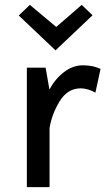

<svg xmlns="http://www.w3.org/2000/svg" viewBox="-20 -765 455 785"><path d="M207 -559.1 56.6 -701.7 102.1 -745.1 210 -654.8 314 -745.1 358.4 -702.6ZM89.8 0V-488.3H166.5L182.1 -398.9Q206.1 -443.4 242.2 -470.7Q278.3 -498 318.8 -498Q359.4 -498 391.1 -483.4L370.1 -386.2Q338.9 -403.8 309.6 -403.8Q256.3 -403.8 223.6 -350.6Q191.4 -297.4 182.6 -241.2V0Z"/></svg>

Font: Spinnaker
Style: Regular
Weight: 400
Designer: Elena Albertoni
Foundry: Elena Albertoni
Version: Version 1.001